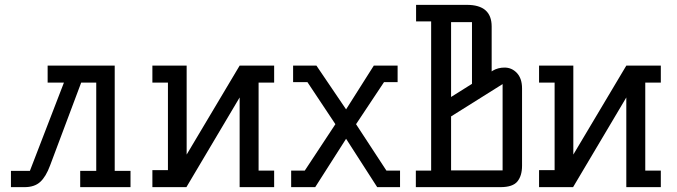

<svg xmlns="http://www.w3.org/2000/svg" viewBox="-20 -770 2784 790"><path d="M452 -67H517V0H310V-67H376V-430H314L186 -89Q169 -43 145.5 -21.5Q122 0 81 0H25V-67H103L243 -430H176V-500H452Z M1044 -430V-68H1108V0H966V-369L747 0H607V-70H671V-430H607V-500H748V-134L966 -500H1108V-430Z M1178 -68H1234L1360 -259L1245 -432H1186V-500H1282L1404 -320L1518 -500H1616V-432H1560L1445 -259L1570 -68H1626V0H1532L1404 -199L1277 0H1178Z M2003 -476 2007 -479Q2029 -492 2056 -492Q2086 -492 2107 -469.5Q2128 -447 2128 -406V-88Q2128 -47 2109 -23.5Q2090 0 2039 0H1691V-68H1754V-682H1692V-750H1901Q2003 -750 2003 -661ZM1836 -371 1922 -425V-679H1836ZM2048 -69V-424L1836 -291V-69Z M2635 -430V-68H2699V0H2557V-369L2338 0H2198V-70H2262V-430H2198V-500H2339V-134L2557 -500H2699V-430Z"/></svg>

Font: Kelly Slab
Style: Regular
Weight: 400
Designer: Denis Masharov
Foundry: Denis Masharov
Version: Version 1.001